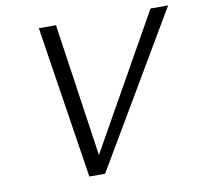

<svg xmlns="http://www.w3.org/2000/svg" viewBox="-75 -737 852 816"><g transform="rotate(-10 351.0 -329.0)"><path d="M626 -658H702L314 0H246L144 -658H218L302 -83Z"/></g></svg>

Font: EauTestInfant
Style: Italic
Weight: 400
Italic angle: -12°
Designer: Christian Thalmann (Catharsis Fonts)
Version: Version 0.001;PS 000.001;hotconv 1.0.88;makeotf.lib2.5.64775